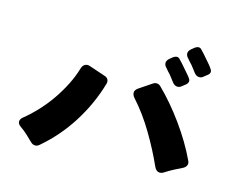

<svg xmlns="http://www.w3.org/2000/svg" viewBox="-99 -987 1199 995"><g transform="rotate(15 500.0 -489.5)"><path d="M865 -712Q859 -720 852 -729Q845 -738 838 -747Q831 -755 824.5 -761.5Q818 -768 813 -775Q801 -787 801.5 -800Q802 -813 815 -824L832 -838Q843 -845 850 -845Q861 -845 868 -836Q872 -832 875.5 -828Q879 -824 884 -819L923 -774Q931 -765 938 -754Q953 -734 933 -719L914 -704Q905 -696 893 -696Q877 -696 865 -712ZM769 -635Q763 -643 756 -652Q749 -661 742 -670Q735 -678 728.5 -684.5Q722 -691 717 -698Q705 -710 705.5 -723Q706 -736 719 -747L736 -761Q747 -768 754 -768Q765 -768 772 -759Q776 -755 779.5 -751Q783 -747 788 -742L827 -697Q832 -692 835.5 -687Q839 -682 843 -677Q850 -668 848 -658.5Q846 -649 837 -642L818 -627Q809 -619 797 -619Q781 -619 769 -635ZM794 -188Q758 -269 707.5 -354Q657 -439 597 -505Q585 -519 586 -532.5Q587 -546 603 -557L670 -602Q678 -608 688 -608Q701 -608 710 -599Q745 -565 779 -525Q813 -485 844 -442Q875 -399 902 -354Q929 -309 950 -264Q957 -251 952.5 -239.5Q948 -228 935 -221L889 -198Q868 -187 845 -172Q834 -165 823 -165Q805 -165 794 -188ZM139 -145Q122 -162 104.5 -178Q87 -194 67 -208Q51 -219 51 -232.5Q51 -246 66 -258Q102 -287 136.5 -324Q171 -361 200 -403Q229 -445 252 -490.5Q275 -536 288 -581Q293 -597 304.5 -603.5Q316 -610 331 -605L417 -576Q431 -572 436.5 -561.5Q442 -551 438 -538Q405 -424 340 -321.5Q275 -219 184 -142Q174 -134 163 -134Q150 -134 139 -145Z"/></g></svg>

Font: Higure Gothic Black
Style: Regular
Weight: 900
Designer: Yoshimichi Ohira
Foundry: Positype
Version: Version 1.000